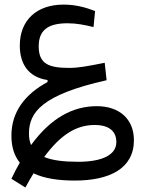

<svg xmlns="http://www.w3.org/2000/svg" viewBox="-20 -481 626 838"><path d="M90.8 337.4C103 315.4 114.7 294.4 126.5 275.4C173.8 298.3 236.3 307.1 306.6 307.1C457.5 307.1 564.5 254.9 564.5 130.9C564.5 38.1 500.5 -17.6 402.3 -17.6C299.3 -17.6 202.6 32.7 115.7 151.9C109.4 137.7 106.4 121.1 106.4 102.1C106.4 9.3 162.6 -67.4 445.3 -130.9L437 -207C366.2 -192.9 322.8 -184.6 283.7 -184.6C194.3 -184.6 148.9 -200.7 148.9 -278.8C148.9 -349.1 189.5 -379.4 274.4 -379.4C313 -379.4 349.1 -372.6 388.2 -362.8L395 -432.6C353.5 -449.2 309.1 -460.9 256.8 -460.9C140.1 -460.9 66.4 -392.6 66.4 -282.2C66.4 -201.2 105 -143.6 187.5 -131.8V-123C90.3 -70.3 29.8 5.9 29.8 111.3C29.8 161.6 43 199.7 66.4 229C53.7 251 41.5 274.4 29.8 299.3ZM172.9 204.1C243.2 108.9 311 64.5 393.1 64.5C461.4 64.5 487.8 96.2 487.8 139.2C487.8 192.9 430.2 225.1 321.3 225.1C258.3 225.1 208.5 219.2 172.9 204.1Z"/></svg>

Font: Cascadia Code SemiLight
Style: Regular
Weight: 350
Monospace: yes
Designer: Aaron Bell
Foundry: Saja Typeworks
Version: Version 2404.023